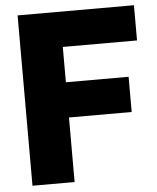

<svg xmlns="http://www.w3.org/2000/svg" viewBox="-53 -785 680 831"><g transform="rotate(-5 287.0 -370.0)"><path d="M54.5 0V-740H560V-587H237.5V-433.5H510V-280.5H237.5V0Z"/></g></svg>

Font: Encode Sans SemiCondensed SemiCondensed ExtraBold
Style: Regular
Weight: 800
Width: 4
Designer: Multiple Designers
Foundry: Impallari Type
Version: Version 3.000; ttfautohint (v1.8.3) -l 8 -r 50 -G 200 -x 14 